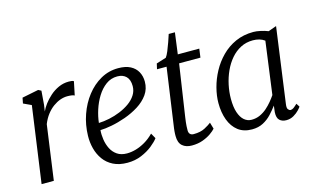

<svg xmlns="http://www.w3.org/2000/svg" viewBox="-85 -932 1934 1183"><g transform="rotate(-15 882.0 -340.5)"><path d="M55 0 123 -486 72.5 -509.5 79.5 -545 184.5 -566 203 -556.5 196 -468.5 190 -427Q198.5 -447 216.2 -471Q234 -495 258.8 -517Q283.5 -539 314.2 -553Q345 -567 379.5 -567Q387 -567 396.8 -566Q406.5 -565 411.5 -561L393.5 -474.5Q387 -478.5 375.5 -480.2Q364 -482 347 -482Q325.5 -482 302.2 -473.8Q279 -465.5 256.2 -449Q233.5 -432.5 214.2 -407.5Q195 -382.5 181.5 -349L133 0Z M806 -92Q792 -72.5 762.2 -48.5Q732.5 -24.5 691.2 -7.2Q650 10 601.5 10Q548.5 10 511 -9Q473.5 -28 450.5 -60.2Q427.5 -92.5 417.2 -132.2Q407 -172 408 -213Q409.5 -283 431.8 -346.8Q454 -410.5 492.8 -460.2Q531.5 -510 583 -539Q634.5 -568 695 -568Q742 -568 772.5 -552Q803 -536 818 -508.2Q833 -480.5 833 -446Q833 -399.5 807.8 -364Q782.5 -328.5 741.8 -303Q701 -277.5 654.5 -261Q608 -244.5 564.5 -236.2Q521 -228 491.5 -227.5Q489 -198.5 493.8 -167Q498.5 -135.5 512.2 -108Q526 -80.5 550.8 -63.5Q575.5 -46.5 613 -46.5Q640.5 -46.5 670.2 -55Q700 -63.5 730 -81Q760 -98.5 787 -126ZM676.5 -520.5Q636 -520.5 603.8 -496.8Q571.5 -473 548.2 -435.2Q525 -397.5 511.2 -354.5Q497.5 -311.5 493.5 -272.5Q525.5 -273.5 561.2 -281Q597 -288.5 631 -302.5Q665 -316.5 692.8 -336.2Q720.5 -356 737 -381.8Q753.5 -407.5 753.5 -438.5Q753.5 -479.5 732.8 -500Q712 -520.5 676.5 -520.5Z M1016.5 -169.5Q1014 -152.5 1012.5 -139.5Q1011 -126.5 1010.2 -114.2Q1009.5 -102 1009.5 -86.5Q1009.5 -72 1017.2 -63.5Q1025 -55 1040.5 -55Q1084 -55 1112.5 -70.2Q1141 -85.5 1155 -97L1167 -56Q1156.5 -43.5 1134.5 -28Q1112.5 -12.5 1081.5 -1.2Q1050.5 10 1012 10Q974 10 951.5 -9.8Q929 -29.5 929 -72.5Q929 -79 929.2 -86.5Q929.5 -94 930.2 -102.5Q931 -111 932 -119.8Q933 -128.5 934.5 -137.5L986 -499.5H925L933 -534.5L995.5 -554Q1004.5 -565.5 1014.8 -590.2Q1025 -615 1034.8 -642.8Q1044.5 -670.5 1051 -691H1090.5L1072.5 -555H1209.5L1202 -499.5H1066Z M1636.5 -86Q1633 -61.5 1640.5 -52.8Q1648 -44 1655.5 -44Q1665.5 -44 1675.5 -51.2Q1685.5 -58.5 1699.5 -72L1713.5 -50Q1710 -44 1696.5 -29.5Q1683 -15 1661.8 -2.5Q1640.5 10 1614.5 10Q1587.5 10 1571.5 -5Q1555.5 -20 1557.5 -56L1562.5 -97Q1544 -72 1521 -47.2Q1498 -22.5 1467.2 -6.2Q1436.5 10 1395.5 10Q1342.5 10 1307.2 -17.2Q1272 -44.5 1254.2 -92Q1236.5 -139.5 1236.5 -200Q1236.5 -246 1249.8 -297Q1263 -348 1289 -396Q1315 -444 1353.5 -483Q1392 -522 1443 -545Q1494 -568 1557 -568Q1577.5 -568 1603.5 -562.2Q1629.5 -556.5 1650.5 -548L1702.5 -567ZM1615.5 -497Q1600 -508.5 1581 -513.8Q1562 -519 1541 -519Q1498 -519 1462.8 -500.8Q1427.5 -482.5 1400.5 -451Q1373.5 -419.5 1355 -379Q1336.5 -338.5 1327 -293.8Q1317.5 -249 1317.5 -205Q1317.5 -153 1329.2 -118Q1341 -83 1361.5 -65.5Q1382 -48 1408.5 -48Q1437.5 -48 1462 -59.2Q1486.5 -70.5 1506.8 -88.2Q1527 -106 1543 -125.5Q1559 -145 1570.5 -162Z"/></g></svg>

Font: Merriweather Light
Style: Italic
Weight: 300
Italic angle: -7.8°
Designer: Eben Sorkin
Foundry: Eben Sorkin
Version: Version 2.101